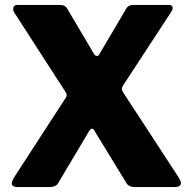

<svg xmlns="http://www.w3.org/2000/svg" viewBox="-20 -762 783 782"><path d="M704 -45Q721 -20 715.5 -10Q710 0 691 0H531Q503 0 494 -18L368 -224Q361 -238 355 -238Q349 -238 341 -225L218 -18Q213 -8 203 -4Q193 0 180 0H53Q34 0 29 -9.5Q24 -19 41 -45L244 -358Q252 -368 251.5 -375Q251 -382 244 -392L38 -711Q32 -720 34.5 -731Q37 -742 52 -742H221Q236 -742 243.5 -737.5Q251 -733 256 -723L363 -542Q368 -534 374.5 -534Q381 -534 385 -542L492 -723Q497 -733 504.5 -737.5Q512 -742 526 -742H666Q682 -742 683 -732Q684 -722 677 -713L482 -415Q476 -406 476.5 -399Q477 -392 484 -382L704 -45Z"/></svg>

Font: Libre Franklin Thin ExtraBold
Style: Regular
Weight: 800
Version: Version 3.000